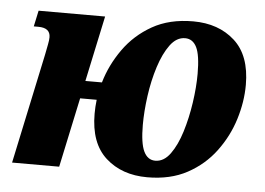

<svg xmlns="http://www.w3.org/2000/svg" viewBox="-44 -603 925 670"><g transform="rotate(5 418.0 -268.0)"><path d="M20 0 102 -386Q106 -407 109 -422Q112 -437 112 -447Q112 -480 70 -480H54L66 -536H299L250 -306H308Q326 -368 365 -423Q404 -478 464 -512Q524 -546 607 -546Q696 -546 752.5 -495Q809 -444 809 -341Q809 -282 790 -220.5Q771 -159 732 -106.5Q693 -54 634 -22Q575 10 494 10Q405 10 348.5 -41Q292 -92 292 -195Q292 -219 295 -244H237L185 0ZM517 -50Q547 -50 569.5 -81Q592 -112 607 -160.5Q622 -209 630 -263.5Q638 -318 638 -365Q638 -430 624.5 -457.5Q611 -485 584 -485Q554 -485 531.5 -454.5Q509 -424 493.5 -375.5Q478 -327 470.5 -272.5Q463 -218 463 -171Q463 -107 476.5 -78.5Q490 -50 517 -50Z"/></g></svg>

Font: Noto Serif SemiCondensed ExtraBold
Style: Italic
Weight: 800
Width: 4
Italic angle: -12°
Designer: Monotype Design Team
Foundry: Monotype Imaging Inc.
Version: Version 2.014; ttfautohint (v1.8.4.7-5d5b)